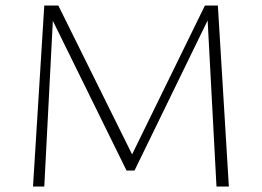

<svg xmlns="http://www.w3.org/2000/svg" viewBox="-20 -678 952 698"><path d="M767 0 733 -639 753 -641 469 -58H440L160 -627L161 -658H192L468 -101L452 -100L725 -658H772L812 0ZM100 0 141 -658H175L141 0Z"/></svg>

Font: Ysabeau Office ExtraLight
Style: Regular
Weight: 250
Designer: Christian Thalmann (Catharsis Fonts)
Version: Version 2.001;gftools[0.9.30]; featfreeze: tnum,lnum,ss02